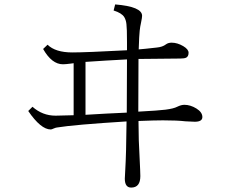

<svg xmlns="http://www.w3.org/2000/svg" viewBox="-20 -807 1040 863"><path d="M550.8 -581.1V-618.2Q550.8 -680.2 548.3 -698.7Q546.4 -716.8 538.6 -730Q527.3 -748.5 490.7 -759.8L497.6 -787.1Q618.7 -777.3 618.7 -735.8Q618.7 -728.5 614.3 -707Q609.4 -685.1 607.9 -668.9Q605.5 -648.9 603.5 -585Q624 -586.4 684.6 -593.3Q710.4 -595.7 725.6 -607.4Q735.8 -615.2 751.5 -615.2Q777.3 -615.2 803.7 -599.6Q827.6 -585.4 827.6 -569.8Q827.6 -553.7 816.9 -547.9Q808.6 -543.9 790.5 -543.9Q737.8 -543.9 702.6 -543Q654.8 -542 602.5 -542Q601.6 -458 601.6 -305.2Q693.8 -310.1 723.6 -314Q760.7 -318.8 776.4 -327.1Q794.4 -335.9 808.6 -335.9Q835.9 -335.9 862.8 -319.3Q889.6 -302.7 889.6 -280.8Q889.6 -259.8 855.5 -259.8Q845.7 -259.8 813.5 -261.7Q776.4 -266.1 712.4 -266.1Q676.8 -266.1 602.5 -263.2Q602.5 -177.7 607.9 -88.9Q608.4 -74.7 609.9 -44.9Q610.8 -25.9 610.8 -15.6Q610.8 36.1 569.8 36.1Q541 36.1 541 -3.9Q541 -15.6 543 -43Q547.4 -114.3 548.8 -261.2Q314 -246.6 235.8 -233.9Q230.5 -233.4 220.2 -229Q212.4 -225.1 208 -225.1Q163.6 -225.1 106.9 -308.1L126 -327.1Q170.9 -287.1 230 -287.1Q249 -287.1 311 -289.1V-522.9L296.9 -521Q274.4 -518.1 262.7 -518.1Q212.9 -518.1 173.8 -586.9L193.8 -606Q229 -571.3 305.2 -571.3Q364.7 -571.3 550.8 -581.1ZM550.8 -540Q516.1 -538.6 455.6 -534.7Q398.4 -530.8 364.3 -528.8V-291Q458.5 -296.9 549.8 -300.8Q550.8 -394 550.8 -540Z"/></svg>

Font: I.Ming
Style: Regular
Weight: 400
Designer: Ichiten Fonts Project
Version: Version 6.11; Dec 27, 2019